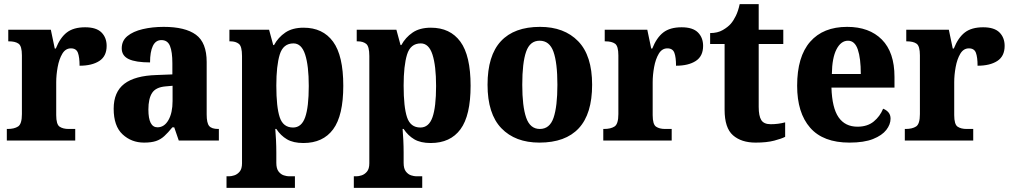

<svg xmlns="http://www.w3.org/2000/svg" viewBox="-20 -680 4895 929"><path d="M13 0V-56H17Q49 -56 67.5 -68Q86 -80 86 -128V-412Q86 -457 70 -468.5Q54 -480 23 -480H20V-536H226L245 -445H250Q271 -498 303.5 -523Q336 -548 392 -548Q446 -548 471 -523Q496 -498 496 -458Q496 -408 460.5 -385Q425 -362 365 -362Q365 -403 357 -424.5Q349 -446 323 -446Q297 -446 281.5 -420Q266 -394 259 -355.5Q252 -317 252 -282V-123Q252 -78 268.5 -67Q285 -56 312 -56H344V0Z M677 10Q616 10 573 -30Q530 -70 530 -154Q530 -235 581.5 -274.5Q633 -314 738 -317L814 -320V-374Q814 -429 802.5 -457.5Q791 -486 761 -486Q733 -486 719.5 -457.5Q706 -429 706 -378Q637 -378 603 -394Q569 -410 569 -446Q569 -483 596.5 -505.5Q624 -528 670.5 -539Q717 -550 772 -550Q876 -550 928 -512Q980 -474 980 -380V-126Q980 -85 992 -70.5Q1004 -56 1036 -56H1039V0H845L823 -64H814Q793 -38 775 -21.5Q757 -5 734.5 2.5Q712 10 677 10ZM742 -64Q775 -64 795 -99Q815 -134 815 -191V-265L781 -262Q734 -258 716 -230.5Q698 -203 698 -150Q698 -64 742 -64Z M1076 229V173H1089Q1099 173 1113.5 168.5Q1128 164 1139.5 150.5Q1151 137 1151 110V-409Q1151 -456 1135.5 -468Q1120 -480 1095 -480H1090V-536H1282L1302 -462H1306Q1326 -499 1360.5 -522.5Q1395 -546 1449 -546Q1542 -546 1591.5 -478.5Q1641 -411 1641 -265Q1641 -121 1592 -54.5Q1543 12 1448 12Q1399 12 1368.5 -6Q1338 -24 1317 -56H1312Q1314 -33 1315.5 -2Q1317 29 1317 58V108Q1317 136 1328 150Q1339 164 1353.5 168.5Q1368 173 1378 173H1407V229ZM1398 -63Q1439 -63 1456.5 -112.5Q1474 -162 1474 -264Q1474 -362 1456.5 -416Q1439 -470 1400 -470Q1350 -470 1333.5 -416Q1317 -362 1317 -266Q1317 -162 1333.5 -112.5Q1350 -63 1398 -63Z M1692 229V173H1705Q1715 173 1729.5 168.5Q1744 164 1755.5 150.5Q1767 137 1767 110V-409Q1767 -456 1751.5 -468Q1736 -480 1711 -480H1706V-536H1898L1918 -462H1922Q1942 -499 1976.5 -522.5Q2011 -546 2065 -546Q2158 -546 2207.5 -478.5Q2257 -411 2257 -265Q2257 -121 2208 -54.5Q2159 12 2064 12Q2015 12 1984.5 -6Q1954 -24 1933 -56H1928Q1930 -33 1931.5 -2Q1933 29 1933 58V108Q1933 136 1944 150Q1955 164 1969.5 168.5Q1984 173 1994 173H2023V229ZM2014 -63Q2055 -63 2072.5 -112.5Q2090 -162 2090 -264Q2090 -362 2072.5 -416Q2055 -470 2016 -470Q1966 -470 1949.5 -416Q1933 -362 1933 -266Q1933 -162 1949.5 -112.5Q1966 -63 2014 -63Z M2590 10Q2473 10 2406 -59.5Q2339 -129 2339 -270Q2339 -411 2403.5 -480.5Q2468 -550 2593 -550Q2710 -550 2777.5 -480.5Q2845 -411 2845 -270Q2845 -129 2780.5 -59.5Q2716 10 2590 10ZM2592 -56Q2640 -56 2658.5 -110.5Q2677 -165 2677 -270Q2677 -376 2658 -429.5Q2639 -483 2591 -483Q2544 -483 2525.5 -429.5Q2507 -376 2507 -270Q2507 -165 2526 -110.5Q2545 -56 2592 -56Z M2899 0V-56H2903Q2935 -56 2953.5 -68Q2972 -80 2972 -128V-412Q2972 -457 2956 -468.5Q2940 -480 2909 -480H2906V-536H3112L3131 -445H3136Q3157 -498 3189.5 -523Q3222 -548 3278 -548Q3332 -548 3357 -523Q3382 -498 3382 -458Q3382 -408 3346.5 -385Q3311 -362 3251 -362Q3251 -403 3243 -424.5Q3235 -446 3209 -446Q3183 -446 3167.5 -420Q3152 -394 3145 -355.5Q3138 -317 3138 -282V-123Q3138 -78 3154.5 -67Q3171 -56 3198 -56H3230V0Z M3636 10Q3567 10 3526.5 -25.5Q3486 -61 3486 -149V-467H3416V-520Q3452 -520 3477 -534.5Q3502 -549 3516 -565Q3529 -580 3540.5 -603.5Q3552 -627 3559 -660H3651V-536H3770V-467H3651V-163Q3651 -119 3663.5 -99Q3676 -79 3709 -79Q3746 -79 3779 -88V-18Q3762 -9 3726 0.5Q3690 10 3636 10Z M4090 10Q3963 10 3900 -62Q3837 -134 3837 -265Q3837 -406 3900 -478Q3963 -550 4079 -550Q4186 -550 4247 -488.5Q4308 -427 4308 -308V-256H4003Q4006 -158 4037.5 -112.5Q4069 -67 4129 -67Q4177 -67 4207.5 -92Q4238 -117 4253 -154Q4269 -148 4279 -136Q4289 -124 4289 -106Q4289 -78 4268.5 -51.5Q4248 -25 4204.5 -7.5Q4161 10 4090 10ZM4145 -322Q4145 -398 4130.5 -440.5Q4116 -483 4083 -483Q4049 -483 4027.5 -441.5Q4006 -400 4005 -322Z M4358 0V-56H4362Q4394 -56 4412.5 -68Q4431 -80 4431 -128V-412Q4431 -457 4415 -468.5Q4399 -480 4368 -480H4365V-536H4571L4590 -445H4595Q4616 -498 4648.5 -523Q4681 -548 4737 -548Q4791 -548 4816 -523Q4841 -498 4841 -458Q4841 -408 4805.5 -385Q4770 -362 4710 -362Q4710 -403 4702 -424.5Q4694 -446 4668 -446Q4642 -446 4626.5 -420Q4611 -394 4604 -355.5Q4597 -317 4597 -282V-123Q4597 -78 4613.5 -67Q4630 -56 4657 -56H4689V0Z"/></svg>

Font: Noto Serif Thai SemiCondensed ExtraBold
Style: Regular
Weight: 800
Width: 4
Designer: Monotype Design Team
Foundry: Monotype Imaging Inc.
Version: Version 2.002; ttfautohint (v1.8.4.7-5d5b)